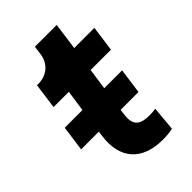

<svg xmlns="http://www.w3.org/2000/svg" viewBox="-207 -745 828 828"><g transform="rotate(-45 207.5 -331.0)"><path d="M277 6C294 6 320 5 339 0L349 -112C333 -109 322 -109 310 -109C248 -109 229 -135 237 -191L240 -214H349L365 -330H256L270 -427H394L410 -544H287L304 -668H171L166 -630C159 -576 120 -544 67 -544H60L44 -427H137L123 -330H15L-1 -214H107L104 -190C87 -68 151 6 277 6Z"/></g></svg>

Font: Mluvka Bold
Style: Italic
Weight: 700
Italic angle: -8°
Designer: Modified by Jiří Krblich, Original typeface by Gumpita Rahayu
Foundry: Gumpita Rahayu & Jiří Krblich
Version: Version 2.000;Glyphs 3.1.1 (3134)